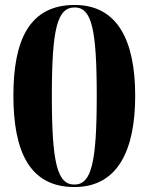

<svg xmlns="http://www.w3.org/2000/svg" viewBox="-20 -744 599 774"><path d="M280 10C454 10 525 -137 525 -358C525 -580 454 -724 281 -724C97 -724 34 -580 34 -359C34 -137 97 10 280 10ZM280 0C211 0 189 -86 189 -358C189 -629 211 -714 281 -714C349 -714 370 -629 370 -358C370 -86 348 0 280 0Z"/></svg>

Font: Noto Serif Display
Style: Bold
Weight: 700
Designer: Monotype Design Team
Foundry: Monotype Imaging Inc.
Version: Version 2.009